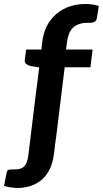

<svg xmlns="http://www.w3.org/2000/svg" viewBox="-70 -756 512 957"><path d="M73.6 0 125.4 -420.2 83 -426.7Q69 -430.3 60.5 -437.3Q52 -444.3 53.6 -458.3L60.3 -509H136.3L140.6 -546.6Q151.2 -634.8 209.8 -685.5Q268.5 -736.1 357.1 -736.1Q375.2 -736.1 391.3 -733.6Q407.4 -731.1 422.5 -726.1L412.7 -664.5Q410.1 -652 401.1 -647.3Q392.1 -642.5 384 -642.5Q376.1 -642.5 372.9 -642.5Q369.7 -642.5 367.5 -642.5Q322.1 -642.5 296 -619.8Q269.9 -597.2 263.5 -542.4L259.2 -509H391.5L380.7 -420.6H252.5L208.6 -63.2ZM20.9 180.9Q0.5 180.9 -17.7 177.9Q-35.9 174.9 -49.9 170.9L-37.5 106.8Q-34.6 92.6 -27.4 90.4Q-20.2 88.2 4.6 88.2Q25.6 88.2 38.9 81.8Q52.3 75.4 60.4 59.2Q68.4 42.9 71.9 12.6L112.9 -322.8H239.9L199.4 7.7Q192.7 62.3 173 96.5Q153.3 130.7 126.4 149Q99.5 167.3 71.7 174.1Q44 180.9 20.9 180.9Z"/></svg>

Font: Aleo
Style: Italic
Weight: 400
Italic angle: -7°
Designer: Alessio Laiso
Foundry: Alessio Laiso
Version: Version 2.001;gftools[0.9.29]